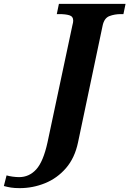

<svg xmlns="http://www.w3.org/2000/svg" viewBox="-178 -734 670 994"><path d="M-76 240Q-103 240 -121.5 237Q-140 234 -158 229L-144 174Q-131 178 -112.5 180.5Q-94 183 -79 183Q-27 183 9.5 143Q46 103 68 3L197 -604Q201 -618 201 -627Q201 -649 181 -655Q161 -661 129 -661H116L127 -714H472L461 -661H448Q415 -661 388 -650.5Q361 -640 353 -600L226 3Q209 84 163.5 136.5Q118 189 55 214.5Q-8 240 -76 240Z"/></svg>

Font: Noto Serif
Style: Bold Italic
Weight: 700
Italic angle: -12°
Designer: Monotype Design Team
Foundry: Monotype Imaging Inc.
Version: Version 2.013